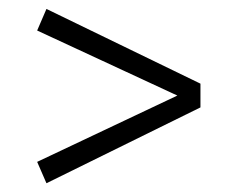

<svg xmlns="http://www.w3.org/2000/svg" viewBox="-20 -549 537 434"><path d="M433.1 -359.9V-306.2L85 -134.8L64 -183.1L380.9 -333L64 -480L85 -528.8Z"/></svg>

Font: FiraSans-Light
Style: Regular
Weight: 300
Designer: Carrois Corporate & Edenspiekermann AG
Foundry: Carrois Corporate GbR & Edenspiekermann AG
Version: Version 3.106;PS 003.106;hotconv 1.0.70;makeotf.lib2.5.58329